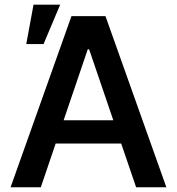

<svg xmlns="http://www.w3.org/2000/svg" viewBox="-20 -796 752 816"><path d="M153.4 0 216.6 -186.1H495L558.6 0H687.1L428.3 -727.3H283.7L24.9 0ZM91.6 -608.7H165.1L235.8 -776.3H122.5ZM250.4 -284.8 353 -586.6H358.7L461.6 -284.8Z"/></svg>

Font: Magic Ui Pro Semi Bold
Style: Regular
Weight: 600
Designer: Stefan Endress, Andreas Faust
Version: Version 1.000;FEAKit 1.0